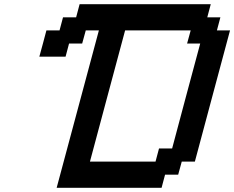

<svg xmlns="http://www.w3.org/2000/svg" viewBox="-20 -895 1116 915"><path d="M250 0H750L766.6 -62.5H829.1L846.2 -125H908.7Q936.5 -229.5 992.4 -437.7Q1048.3 -646 1076.2 -750H1013.7L1030.3 -812.5H967.8L984.4 -875H359.4L342.8 -812.5H280.3L263.7 -750H201.2Q195.8 -729.5 184.6 -687.7Q173.3 -646 167.5 -625H292.5L309.1 -687.5H371.6L388.7 -750H451.2ZM721.2 -125H408.7Q436.5 -229.5 492.4 -437.7Q548.3 -646 576.2 -750H888.7L871.6 -687.5H934.1Q911.6 -604 866.9 -437.3Q822.3 -270.5 800.3 -187.5H737.8Z"/></svg>

Font: Faithful 32x
Style: Oblique
Weight: 400
Foundry: Faithful Resource Pack
Version: Version 1.0; January 27, 2023